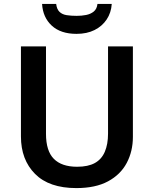

<svg xmlns="http://www.w3.org/2000/svg" viewBox="-20 -951 787 981"><path d="M659 -252Q659 -178 627.5 -118.5Q596 -59 532 -24.5Q468 10 370 10Q231 10 159 -62.5Q87 -135 87 -254V-714H215V-267Q215 -180 255 -139.5Q295 -99 374 -99Q430 -99 464.5 -118Q499 -137 515.5 -175.5Q532 -214 532 -268V-714H659ZM551 -931Q548 -886 525 -851.5Q502 -817 463 -797.5Q424 -778 371 -778Q290 -778 244.5 -820Q199 -862 195 -931H267Q270 -904 284 -890.5Q298 -877 321 -873.5Q344 -870 372 -870Q397 -870 420 -874.5Q443 -879 459 -892Q475 -905 478 -931Z"/></svg>

Font: Noto Sans Devanagari SemiBold
Style: Regular
Weight: 600
Version: Version 2.003